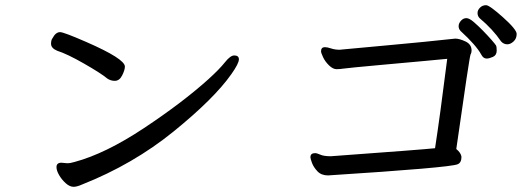

<svg xmlns="http://www.w3.org/2000/svg" viewBox="-20 -748 2040 741"><path d="M264 -27Q249 -27 233.5 -41Q218 -55 208 -72.5Q198 -90 198 -103Q198 -120 217 -120L239 -118Q252 -118 268 -123Q387 -155 535.5 -253.5Q684 -352 784 -442Q827 -481 848 -507.5Q869 -534 884 -534Q902 -534 902 -519Q902 -503 873 -462Q807 -368 650.5 -241Q494 -114 297 -36Q277 -27 264 -27ZM423 -436Q407 -436 394 -445Q370 -465 304.5 -502.5Q239 -540 201 -552Q177 -562 177 -579Q177 -594 183 -601Q195 -624 212 -624Q226 -624 313 -586Q462 -521 462 -491Q462 -478 451.5 -457Q441 -436 423 -436Z M1246 -71Q1220 -71 1205 -87Q1190 -103 1184 -119.5Q1178 -136 1178 -141Q1178 -157 1196 -157Q1203 -157 1216.5 -151Q1230 -145 1257 -145Q1614 -171 1659 -176Q1678 -299 1706 -521Q1677 -518 1621.5 -513Q1566 -508 1445.5 -497Q1325 -486 1308 -483.5Q1291 -481 1279 -481Q1265 -481 1250 -495.5Q1235 -510 1227 -527Q1219 -544 1219 -550Q1219 -566 1234 -566Q1243 -566 1258 -561Q1273 -556 1291 -556L1301 -557Q1341 -561 1479.5 -573.5Q1618 -586 1737 -599Q1753 -599 1776.5 -588Q1800 -577 1800 -553Q1800 -544 1796 -537.5Q1792 -531 1741 -173Q1759 -158 1761 -143Q1761 -120 1746 -114Q1715 -101 1246 -71ZM1858 -522Q1845 -522 1837 -538Q1817 -574 1758 -628Q1750 -636 1750 -647Q1750 -658 1759 -668Q1768 -678 1780 -678Q1791 -678 1808.5 -663Q1826 -648 1844.5 -629Q1863 -610 1877 -594Q1891 -578 1894 -573Q1897 -568 1897 -553Q1897 -535 1882.5 -528.5Q1868 -522 1858 -522ZM1938 -577Q1924 -577 1914 -588Q1882 -635 1832 -677Q1823 -685 1823 -698Q1823 -709 1832.5 -718.5Q1842 -728 1856 -728Q1869 -728 1921.5 -681Q1974 -634 1974 -617Q1974 -599 1962 -588Q1950 -577 1938 -577Z"/></svg>

Font: LXGW WenKai Medium
Style: Regular
Weight: 500
Designer: LXGW / Fontworks Inc.
Foundry: LXGW / Fontworks Inc.
Version: Version 1.501; October 10, 2024